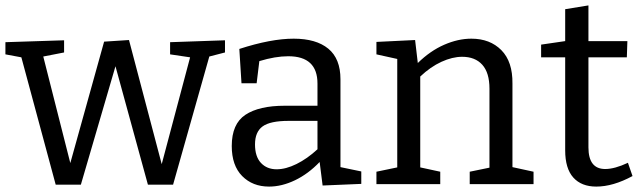

<svg xmlns="http://www.w3.org/2000/svg" viewBox="-25 -681 2373 710"><path d="M604 -525 807 -532V-487L749 -472L615 2H522L402 -436L274 2H181L54 -469L-5 -480V-525L212 -532V-487L135 -472L235 -78L360 -527L452 -533L573 -74L678 -469L604 -480Z M1234 -63 1311 -47V-1L1168 5L1157 -82Q1115 -38 1066 -14.5Q1017 9 970 9Q909 9 870.5 -30Q832 -69 832 -141Q832 -223 882.5 -256.5Q933 -290 1028 -290H1149V-372Q1149 -473 1041 -473Q993 -473 934 -455L924 -373H868L860 -500Q977 -538 1061 -538Q1144 -538 1189 -501Q1234 -464 1234 -388ZM998 -55Q1032 -55 1071.5 -74.5Q1111 -94 1149 -129V-234H1042Q974 -234 946 -213.5Q918 -193 918 -147Q918 -102 940 -78.5Q962 -55 998 -55Z M1870 -63 1948 -46V0H1712V-46L1785 -61V-353Q1785 -412 1758.5 -441.5Q1732 -471 1684 -471Q1648 -471 1607.5 -452.5Q1567 -434 1529 -398V-62L1603 -46V0H1367V-46L1444 -62V-463L1367 -480V-526L1510 -533L1520 -448Q1566 -493 1617.5 -515.5Q1669 -538 1718 -538Q1787 -538 1829 -495.5Q1871 -453 1870 -372Z M2314 -30Q2242 9 2180 9Q2125 9 2095 -24.5Q2065 -58 2065 -125V-469H1976V-516L2065 -529V-647L2151 -661V-529H2295L2293 -469H2151V-136Q2151 -56 2213 -56Q2248 -56 2297 -79Z"/></svg>

Font: Bitter Pro
Style: Regular
Weight: 400
Designer: Sol Matas, and Bitter project Authors
Foundry: Sol Matas
Version: Version 1.010